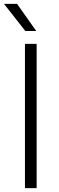

<svg xmlns="http://www.w3.org/2000/svg" viewBox="-32 -965 304 985"><path d="M96 0V-740H156V0ZM98 -806 -11.5 -945H55.5L154 -806Z"/></svg>

Font: Encode Sans Semi Expanded Light
Style: Regular
Weight: 300
Width: 6
Designer: Multiple Designers
Foundry: Impallari Type
Version: Version 3.000; ttfautohint (v1.8.3) -l 8 -r 50 -G 200 -x 14 